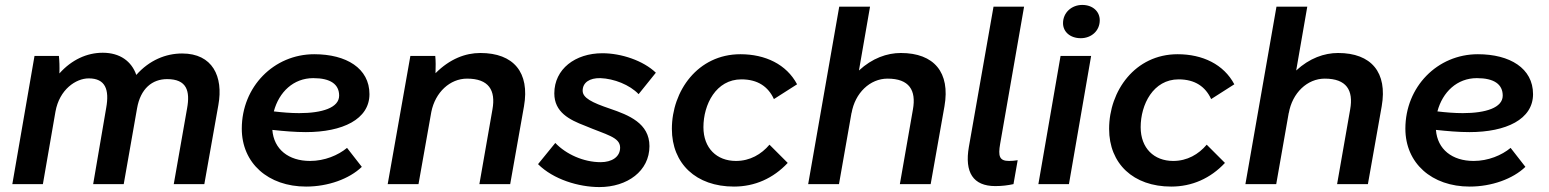

<svg xmlns="http://www.w3.org/2000/svg" viewBox="-20 -747 6286 779"><path d="M30 0H154L205 -294C221 -384 288 -429 340 -429C408 -429 424 -383 411 -310L358 0H482L536 -307C550 -388 598 -426 658 -426C738 -426 752 -378 739 -307L685 0H809L866 -321C887 -437 842 -530 719 -530C653 -530 586 -503 533 -443C514 -498 467 -533 397 -533C333 -533 271 -505 221 -449C222 -477 221 -501 219 -520H120Z M1222 10C1311 10 1397 -21 1448 -70L1388 -147C1352 -117 1297 -94 1238 -94C1151 -94 1091 -141 1085 -220C1131 -215 1177 -211 1221 -211C1370 -211 1479 -263 1479 -365C1479 -470 1385 -527 1255 -527C1091 -527 961 -395 961 -225C961 -85 1068 10 1222 10ZM1091 -295C1112 -374 1171 -430 1251 -430C1321 -430 1356 -405 1356 -359C1356 -310 1287 -288 1194 -288C1160 -288 1125 -291 1091 -295Z M1553 0H1678L1730 -293C1746 -373 1806 -428 1875 -428C1963 -428 1992 -381 1978 -303L1925 0H2050L2106 -316C2130 -453 2064 -532 1929 -532C1868 -532 1805 -508 1747 -450C1748 -475 1748 -501 1746 -520H1645Z M2412 12C2525 12 2615 -53 2615 -154C2615 -247 2531 -280 2455 -306C2381 -331 2344 -350 2344 -379C2344 -412 2372 -431 2416 -430C2471 -428 2535 -403 2571 -365L2641 -452C2590 -501 2501 -531 2424 -531C2314 -531 2229 -467 2229 -368C2229 -292 2290 -261 2353 -237C2440 -200 2496 -191 2496 -148C2496 -110 2462 -89 2417 -89C2348 -89 2277 -121 2233 -167L2163 -81C2225 -19 2328 12 2412 12Z M2958 10C3042 10 3117 -23 3176 -86L3102 -160C3069 -121 3023 -94 2966 -94C2888 -94 2834 -146 2834 -231C2834 -323 2885 -425 2988 -425C3055 -425 3097 -395 3120 -345L3214 -405C3171 -486 3085 -527 2984 -527C2811 -527 2706 -378 2706 -224C2706 -83 2804 10 2958 10Z M3259 0H3384L3435 -290V-288C3449 -370 3510 -428 3581 -428C3669 -428 3698 -381 3684 -303L3631 0H3756L3812 -316C3836 -453 3770 -532 3635 -532C3579 -532 3519 -511 3465 -461L3510 -720H3385Z M4018 8C4046 8 4069 5 4092 0L4109 -97C4097 -95 4085 -94 4074 -94C4035 -94 4029 -113 4038 -164L4135 -720H4011L3911 -151C3893 -48 3928 8 4018 8Z M4193 0H4317L4407 -520H4283ZM4365 -592C4407 -592 4442 -621 4442 -665C4442 -700 4414 -727 4371 -727C4328 -727 4293 -696 4293 -653C4293 -618 4322 -592 4365 -592Z M4732 10C4816 10 4891 -23 4950 -86L4876 -160C4843 -121 4797 -94 4740 -94C4662 -94 4608 -146 4608 -231C4608 -323 4659 -425 4762 -425C4829 -425 4871 -395 4894 -345L4988 -405C4945 -486 4859 -527 4758 -527C4585 -527 4480 -378 4480 -224C4480 -83 4578 10 4732 10Z M5033 0H5158L5209 -290V-288C5223 -370 5284 -428 5355 -428C5443 -428 5472 -381 5458 -303L5405 0H5530L5586 -316C5610 -453 5544 -532 5409 -532C5353 -532 5293 -511 5239 -461L5284 -720H5159Z M5943 10C6032 10 6118 -21 6169 -70L6109 -147C6073 -117 6018 -94 5959 -94C5872 -94 5812 -141 5806 -220C5852 -215 5898 -211 5942 -211C6091 -211 6200 -263 6200 -365C6200 -470 6106 -527 5976 -527C5812 -527 5682 -395 5682 -225C5682 -85 5789 10 5943 10ZM5812 -295C5833 -374 5892 -430 5972 -430C6042 -430 6077 -405 6077 -359C6077 -310 6008 -288 5915 -288C5881 -288 5846 -291 5812 -295Z"/></svg>

Font: Fixel Display 20240404 SemiBold
Style: Italic
Weight: 600
Italic angle: -10°
Designer: AlfaBravo + MacPaw
Foundry: Kyrylo Tkachov, Marchela Mozhyna, Serhii Makarenko, Maria Weinstein, Zakhar Kryvoshyya
Version: Version 1.211;Glyphs 3.2 (3225)